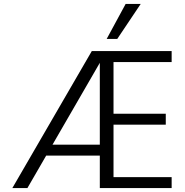

<svg xmlns="http://www.w3.org/2000/svg" viewBox="-20 -961 944 981"><path d="M43 0 449 -700H857V-644H560V-380H827V-324H560V-56H857V0H490V-640L120 0ZM177 -166 206 -222H522V-166ZM525 -762 622 -941H699L579 -762Z"/></svg>

Font: Host Grotesk Light
Style: Regular
Weight: 300
Designer: Doukan Karapınar
Foundry: Element Type
Version: Version 1.003